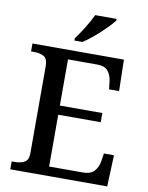

<svg xmlns="http://www.w3.org/2000/svg" viewBox="-99 -1002 829 1073"><g transform="rotate(10 315.5 -465.5)"><path d="M35 0V-45H54Q85 -45 107.5 -57Q130 -69 130 -109V-600Q130 -645 107.5 -657Q85 -669 54 -669H35V-714H554L558 -536H501L496 -581Q492 -615 473.5 -638Q455 -661 412 -661H246V-399H487V-347H246V-53H437Q482 -53 502.5 -76.5Q523 -100 528 -133L535 -178H592L585 0ZM263 -784Q285 -813 311 -855Q337 -897 353 -931H474V-921Q461 -904 432.5 -875Q404 -846 370.5 -817.5Q337 -789 309 -771H263Z"/></g></svg>

Font: Noto Serif Lao Medium
Style: Regular
Weight: 500
Designer: Monotype Design Team
Foundry: Monotype Imaging Inc.
Version: Version 2.003; ttfautohint (v1.8.4.7-5d5b)